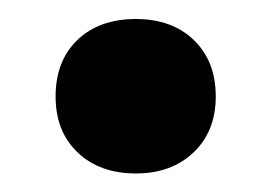

<svg xmlns="http://www.w3.org/2000/svg" viewBox="-20 -381 286 202"><path d="M38.5 -279.5Q38.5 -317 61.5 -339Q84.5 -361 123 -361Q161 -361 184 -338.8Q207 -316.5 207 -279.5Q207 -243 183.8 -220.8Q160.5 -198.5 123 -198.5Q85 -198.5 61.8 -220.5Q38.5 -242.5 38.5 -279.5Z"/></svg>

Font: Encode Sans Semi Condensed SmBd
Style: Regular
Weight: 600
Width: 4
Designer: Multiple Designers
Foundry: Impallari Type
Version: Version 2.000